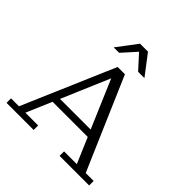

<svg xmlns="http://www.w3.org/2000/svg" viewBox="-227 -1083 1267 1267"><g transform="rotate(45 406.5 -449.5)"><path d="M262 -759 368 -899H442L549 -759H490L401 -857L313 -759ZM21 0V-42H95L372 -686H440L718 -42H792V0H516V-42H635L559 -220H231L155 -42H274V0ZM252 -268H538L395 -603Z"/></g></svg>

Font: Montagu Slab 16pt Light
Style: Regular
Weight: 300
Designer: Florian Karsten
Foundry: Florian Karsten
Version: Version 1.000; ttfautohint (v1.8.3)